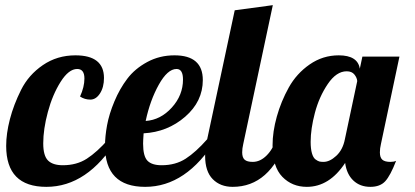

<svg xmlns="http://www.w3.org/2000/svg" viewBox="-20 -720 1611 746"><path d="M291 -345Q308 -382 308 -415Q308 -452 280 -452Q247 -452 215.5 -402Q184 -352 166 -285Q148 -218 148 -163Q148 -115 166.5 -96.5Q185 -78 224 -78Q278 -78 317.5 -103.5Q357 -129 401 -179H435Q320 6 160 6Q4 6 4 -153Q4 -201 18.5 -257Q33 -313 62 -371Q91 -429 146.5 -467Q202 -505 273 -505Q384 -505 384 -417Q384 -381 368.5 -357Q353 -333 331 -333Q309 -333 291 -345Z M536 -162Q536 -113 553 -95.5Q570 -78 608 -78Q662 -78 701.5 -103.5Q741 -129 785 -179H819Q704 6 544 6Q388 6 388 -153Q388 -190 396 -233.5Q404 -277 424.5 -326Q445 -375 474.5 -414Q504 -453 552 -479Q600 -505 658 -505Q768 -505 768 -409Q768 -326 699.5 -266.5Q631 -207 538 -202Q536 -174 536 -162ZM691 -411Q691 -452 666 -452Q631 -452 597 -391Q563 -330 546 -250Q604 -254 647.5 -302Q691 -350 691 -411Z M892 -680 1040 -700 925 -160Q921 -143 921 -128Q921 -108 930.5 -99.5Q940 -91 962 -91Q991 -91 1016 -116Q1041 -141 1052 -179H1094Q1029 6 884 6Q836 6 806.5 -24Q777 -54 777 -114Q777 -141 785 -179Z M1388 -500H1532L1460 -160Q1456 -143 1456 -128Q1456 -108 1465.5 -99.5Q1475 -91 1497 -91Q1510 -91 1519 -95Q1497 -38 1477 -16Q1457 6 1419 6Q1379 6 1353 -18.5Q1327 -43 1321 -87Q1260 6 1172 6Q1115 6 1077 -33Q1039 -72 1039 -155Q1039 -208 1055.5 -267Q1072 -326 1102 -380Q1132 -434 1183 -469.5Q1234 -505 1296 -505Q1370 -505 1378 -453ZM1327 -443Q1287 -443 1253.5 -393.5Q1220 -344 1203.5 -281.5Q1187 -219 1187 -169Q1187 -142 1192 -124.5Q1197 -107 1206 -100.5Q1215 -94 1221 -92.5Q1227 -91 1237 -91Q1261 -91 1286.5 -114.5Q1312 -138 1320 -179L1368 -405Q1367 -418 1357 -430.5Q1347 -443 1327 -443Z"/></svg>

Font: Lobster Two
Style: Bold Italic
Weight: 700
Designer: Pablo Impallari
Foundry: Pablo Impallari. www.impallari.com
Version: Version 2.000